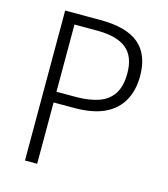

<svg xmlns="http://www.w3.org/2000/svg" viewBox="-107 -798 771 883"><g transform="rotate(15 278.0 -357.0)"><path d="M263 -714Q386 -714 445.5 -664Q505 -614 505 -512Q505 -444 477.5 -394.5Q450 -345 394 -318.5Q338 -292 249 -292H152V0H94V-714ZM258 -663H152V-343H243Q307 -343 352 -358.5Q397 -374 421 -410.5Q445 -447 445 -509Q445 -589 399.5 -626Q354 -663 258 -663Z"/></g></svg>

Font: Noto Sans Display Light
Style: Regular
Weight: 300
Designer: Monotype Design Team
Foundry: Monotype Imaging Inc.
Version: Version 2.003